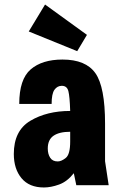

<svg xmlns="http://www.w3.org/2000/svg" viewBox="-20 -818 545 848"><path d="M65 -359H208Q208 -404 220.5 -421.5Q233 -439 253 -439Q276 -439 282 -415.5Q288 -392 290 -328Q187 -328 114 -284.5Q41 -241 41 -138Q41 -72 75 -31Q109 10 174 10Q205 10 241 -3Q277 -16 306 -53L317 0H460L444 -106V-272Q444 -434 401.5 -494.5Q359 -555 256 -555Q166 -555 115.5 -511.5Q65 -468 65 -359ZM290 -236V-193Q290 -136 270.5 -120.5Q251 -105 235 -105Q212 -105 201.5 -121.5Q191 -138 191 -162Q191 -201 216.5 -218.5Q242 -236 290 -236ZM364 -664 179 -798 107 -679 321 -592Z"/></svg>

Font: Secuela Black
Style: Regular
Weight: 900
Designer: Fernando Haro
Foundry: deFharo
Version: Version 1.704